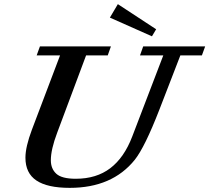

<svg xmlns="http://www.w3.org/2000/svg" viewBox="-20 -885 1001 918"><path d="M706.5 -711.4 505.4 -800.8 543.5 -865.2 726.6 -745.1ZM313.5 13.2Q206.5 13.2 154.1 -22Q101.6 -57.1 101.6 -130.9Q101.6 -183.1 132.8 -265.6L267.1 -620.1H155.3L170.9 -663.1H510.3L495.1 -620.1H391.6L253.4 -250.5Q223.1 -170.4 223.1 -118.7Q223.1 -78.1 249.3 -54.2Q275.4 -30.3 342.3 -30.3Q440.9 -30.3 507.3 -80.8Q573.7 -131.3 612.3 -232.4L760.7 -620.1H649.4L664.6 -663.1H960.9L945.3 -620.1H842.3L741.7 -359.9Q672.4 -181.6 624.5 -121.1Q516.6 13.2 313.5 13.2Z"/></svg>

Font: Elstob 6pt SemiBold
Style: Italic
Weight: 600
Italic angle: -20°
Designer: Peter S. Baker
Version: Version 1.015